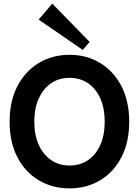

<svg xmlns="http://www.w3.org/2000/svg" viewBox="-20 -1021 766 1058"><path d="M363 17Q268 17 193 -28Q118 -73 75.5 -155.5Q33 -238 33 -350Q33 -463 75.5 -545.5Q118 -628 193 -673.5Q268 -719 363 -719Q458 -719 532.5 -673.5Q607 -628 649.5 -545.5Q692 -463 692 -350Q692 -238 649.5 -155.5Q607 -73 532.5 -28Q458 17 363 17ZM363 -109Q423 -109 466.5 -139.5Q510 -170 533.5 -224Q557 -278 557 -350Q557 -423 533.5 -477Q510 -531 466.5 -561.5Q423 -592 363 -592Q304 -592 260.5 -561.5Q217 -531 193 -477Q169 -423 169 -350Q169 -278 193 -224Q217 -170 260.5 -139.5Q304 -109 363 -109ZM436 -746 193 -913 268 -1001 474 -790Z"/></svg>

Font: Zen Kaku Gothic Antique Black
Style: Regular
Weight: 900
Designer: Yoshimichi Ohira
Foundry: Positype
Version: Version 1.001